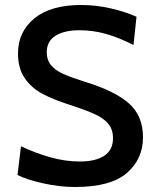

<svg xmlns="http://www.w3.org/2000/svg" viewBox="-20 -734 622 768"><path d="M50 -34 64 -149Q118 -123 179 -105.5Q240 -88 299 -88Q362 -88 397 -111Q432 -134 432 -181Q432 -216 413.5 -238.5Q395 -261 360 -277Q325 -293 258 -315Q192 -336 148.5 -359.5Q105 -383 78.5 -422Q52 -461 52 -520Q52 -607 117.5 -660.5Q183 -714 304 -714Q365 -714 423 -700.5Q481 -687 526 -667L514 -554Q455 -584 403.5 -598.5Q352 -613 298 -613Q237 -613 202 -591Q167 -569 167 -525Q167 -494 184 -473.5Q201 -453 231.5 -439Q262 -425 319 -407Q438 -371 495 -321Q552 -271 552 -185Q552 -98 487.5 -42Q423 14 280 14Q219 14 153.5 -0.5Q88 -15 50 -34Z"/></svg>

Font: Cabin Medium
Style: Regular
Weight: 500
Designer: Pablo Impallari
Foundry: Pablo Impallari. http://www.impallari.com Igino Marini. http://www.ikern.com
Version: Version 2.001